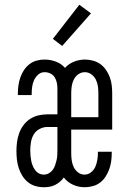

<svg xmlns="http://www.w3.org/2000/svg" viewBox="-20 -778 540 806"><path d="M164 8Q146 8 128.5 3Q111 -2 97 -13.5Q83 -25 73.5 -40.5Q64 -56 58.5 -73Q53 -90 51 -108Q49 -126 49 -144Q49 -163 51.5 -182Q54 -201 60.5 -219Q67 -237 78.5 -252.5Q90 -268 106 -278.5Q122 -289 141 -293.5Q160 -298 179 -298H221V-406Q221 -419 218.5 -431Q216 -443 209.5 -453.5Q203 -464 191.5 -469.5Q180 -475 167 -475Q152 -475 140.5 -465Q129 -455 123 -441.5Q117 -428 115 -413.5Q113 -399 113 -384V-379H55V-387Q55 -404 57.5 -420.5Q60 -437 65.5 -453Q71 -469 80.5 -483.5Q90 -498 103.5 -508.5Q117 -519 133.5 -523.5Q150 -528 167 -528Q191 -528 214 -519.5Q237 -511 253 -493Q268 -510 290.5 -519Q313 -528 336 -528Q353 -528 370 -523.5Q387 -519 401 -509Q415 -499 425 -484.5Q435 -470 441 -453.5Q447 -437 449 -420Q451 -403 451 -386V-234H279V-134Q279 -120 281 -105Q283 -90 289.5 -76.5Q296 -63 308 -54Q320 -45 335 -45Q350 -45 362 -54.5Q374 -64 380 -77.5Q386 -91 388.5 -106Q391 -121 391 -136V-141H449V-133Q449 -116 446.5 -99Q444 -82 438 -66Q432 -50 422.5 -35.5Q413 -21 399.5 -11Q386 -1 369 3.5Q352 8 335 8Q310 8 286.5 -2.5Q263 -13 248 -33Q241 -23 231.5 -15Q222 -7 211 -1.5Q200 4 188 6Q176 8 164 8ZM279 -286H393V-386Q393 -401 391 -415.5Q389 -430 382.5 -443.5Q376 -457 363.5 -466Q351 -475 336 -475Q321 -475 308.5 -466Q296 -457 289.5 -443.5Q283 -430 281 -415.5Q279 -401 279 -386ZM164 -45Q175 -45 185 -50.5Q195 -56 201.5 -65Q208 -74 211.5 -84.5Q215 -95 217.5 -105.5Q220 -116 220.5 -127Q221 -138 221 -149V-245H179Q162 -245 146 -236.5Q130 -228 121.5 -213.5Q113 -199 110 -181.5Q107 -164 107 -146Q107 -136 108 -125Q109 -114 111 -103.5Q113 -93 117 -83Q121 -73 127.5 -64Q134 -55 143.5 -50Q153 -45 164 -45ZM241 -585 202 -615 313 -758 362 -722Z"/></svg>

Font: Iosevka Fixed SS04 Light
Style: Regular
Weight: 300
Monospace: yes
Designer: Belleve Invis
Foundry: Belleve Invis
Version: Version 32.5.0